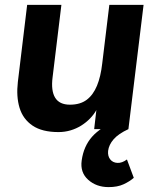

<svg xmlns="http://www.w3.org/2000/svg" viewBox="-20 -528 656 785"><path d="M567 -508 505 0H365L374 -78Q364 -60 348 -43.5Q332 -27 312 -14.5Q292 -2 268.5 5Q245 12 219 12Q152 12 113 -14.5Q74 -41 60 -87Q46 -133 53 -193L91 -508H231L195 -212Q188 -157 205.5 -128.5Q223 -100 266 -100Q308 -100 334.5 -120Q361 -140 376.5 -177.5Q392 -215 398 -269L427 -508ZM424 237Q374 237 340.5 207Q307 177 314 128Q322 70 356.5 31Q391 -8 468 -42L505 0Q464 19 444.5 41.5Q425 64 422 89Q420 110 430.5 123.5Q441 137 460 138Q479 139 499 124L527 199Q510 214 485 225.5Q460 237 424 237Z"/></svg>

Font: Inclusive Sans
Style: Italic
Weight: 400
Italic angle: -7°
Designer: Olivia King
Foundry: Olivia King
Version: Version 2.004